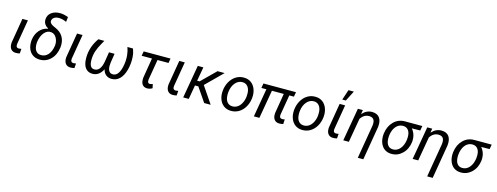

<svg xmlns="http://www.w3.org/2000/svg" viewBox="-20 -1764 7674 2963"><g transform="rotate(15 3817.0 -282.5)"><path d="M224.6 -528.3 158.2 -133.3Q156.7 -120.6 157.7 -109.9Q160.6 -73.7 199.2 -72.3Q215.8 -72.3 241.2 -77.1L235.4 -2.9Q200.7 5.9 170.4 4.9Q117.7 3.9 91.3 -33.2Q64.9 -70.3 70.8 -134.8L136.7 -528.3Z M482.4 -615.7Q485.8 -685.1 541 -725.3Q596.2 -765.6 679.2 -764.6Q738.8 -763.7 809.1 -736.8L799.3 -658.2Q735.8 -689 674.3 -688Q632.8 -688 604.2 -668.9Q575.7 -649.9 570.8 -618.7Q563.5 -573.2 633.3 -541.5L659.2 -529.8Q747.6 -493.2 787.8 -424.1Q828.1 -355 818.4 -260.3L816.9 -250Q800.8 -129.9 727.5 -58.8Q654.3 12.2 551.8 9.8Q485.8 7.8 439.7 -25.4Q393.6 -58.6 372.6 -117.2Q351.6 -175.8 358.4 -247.1L359.9 -257.8Q371.1 -345.2 424.1 -407Q477.1 -468.8 556.6 -483.9L558.1 -490.2Q521 -508.3 500.5 -541Q480 -573.7 482.4 -615.7ZM448.2 -245.1Q444.8 -214.8 447.3 -183.1Q452.6 -114.7 495.1 -82Q518.6 -64 556.2 -63Q621.1 -60.5 668 -110.8Q714.8 -161.1 729.5 -259.8Q736.8 -326.7 706.8 -381.8Q676.8 -437 623.5 -444.3Q557.6 -453.1 509.8 -396.7Q461.9 -340.3 448.2 -245.1Z M1097.7 -528.3 1031.2 -133.3Q1029.8 -120.6 1030.8 -109.9Q1033.7 -73.7 1072.3 -72.3Q1088.9 -72.3 1114.3 -77.1L1108.4 -2.9Q1073.7 5.9 1043.5 4.9Q990.7 3.9 964.4 -33.2Q938 -70.3 943.8 -134.8L1009.8 -528.3Z M1446.3 -527.8 1411.1 -465.8Q1374.5 -401.9 1352.3 -337.9Q1330.1 -273.9 1329.1 -196.3V-191.4Q1329.1 -129.4 1348.4 -96.9Q1367.7 -64.5 1403.8 -63Q1506.8 -56.6 1536.1 -220.2L1561 -376H1649.9L1627 -229.5Q1624 -206.5 1623.5 -178.2Q1622.6 -126 1642.6 -95Q1662.6 -64 1701.7 -63Q1790 -59.6 1827.1 -204.1Q1852.5 -303.7 1842.8 -404.3Q1836.4 -468.3 1814.5 -529.3L1903.8 -528.3Q1926.8 -467.8 1931.6 -404.3Q1939.9 -297.9 1912.8 -195.8Q1885.7 -93.8 1831.1 -40.8Q1776.4 12.2 1700.7 10.3Q1647.9 9.3 1610.8 -22.2Q1573.7 -53.7 1564 -106.4Q1502.9 13.7 1394 10.3Q1343.8 8.8 1308.6 -18.6Q1273.4 -45.9 1257.6 -97.2Q1241.7 -148.4 1243.2 -210.9Q1245.6 -381.8 1350.6 -528.3Z M2490.7 -455.1H2314.9L2260.3 -130.9L2259.8 -108.9Q2259.8 -67.9 2294.9 -67.9Q2311 -67.9 2339.8 -79.1L2354.5 -14.6Q2315.9 9.8 2270.5 9.3Q2217.8 8.3 2192.6 -28.3Q2167.5 -64.9 2173.8 -136.2L2226.1 -455.1H2061.5L2074.7 -528.3H2503.4Z M2731 -528.3 2664.6 -133.3Q2663.1 -120.6 2664.1 -109.9Q2667 -73.7 2705.6 -72.3Q2722.2 -72.3 2747.6 -77.1L2741.7 -2.9Q2707 5.9 2676.8 4.9Q2624 3.9 2597.7 -33.2Q2571.3 -70.3 2577.1 -134.8L2643.1 -528.3Z M2847.2 0ZM3028.8 -225.1H2975.1L2936 0H2847.2L2939 -528.3H3027.8L2988.3 -304.7H3027.3L3254.4 -528.3H3367.7L3104.5 -267.6L3286.1 0H3182.6Z M3403.3 0ZM3678.2 -538.1Q3744.6 -537.1 3792 -502Q3839.4 -466.8 3862.1 -405Q3884.8 -343.3 3877.4 -270L3876.5 -259.3Q3867.2 -182.1 3830.6 -119.9Q3793.9 -57.6 3735.8 -22.9Q3677.7 11.7 3608.4 9.8Q3542.5 8.8 3494.9 -26.4Q3447.3 -61.5 3425.3 -122.1Q3403.3 -182.6 3409.7 -255.4Q3417 -337.4 3454.1 -402.8Q3491.2 -468.3 3549.6 -504.2Q3607.9 -540 3678.2 -538.1ZM3498.5 -254.9Q3495.1 -224.1 3498.5 -190.9Q3503.4 -133.3 3533 -99.1Q3562.5 -64.9 3611.8 -63.5Q3655.8 -62 3692.9 -85.2Q3730 -108.4 3755.4 -155.3Q3780.8 -202.1 3788.1 -259.3Q3792 -304.2 3789.6 -335Q3783.7 -394 3753.9 -428.2Q3724.1 -462.4 3674.8 -464.4Q3606.4 -465.8 3558.6 -410.6Q3510.7 -355.5 3499.5 -266.1Z M4494.6 -453.6H4420.9L4366.7 -133.3Q4365.2 -120.6 4366.2 -109.9Q4369.6 -72.8 4408.2 -72.8Q4426.3 -71.8 4449.2 -77.6L4444.8 -2.9Q4412.6 5.9 4380.4 5.4Q4327.1 4.4 4300.5 -32.7Q4273.9 -69.8 4279.8 -134.8L4332.5 -453.6H4143.1L4064.5 0H3976.1L4054.7 -453.6H3974.6L3987.8 -528.3H4507.8Z M4543.9 0ZM4818.8 -538.1Q4885.3 -537.1 4932.6 -502Q4980 -466.8 5002.7 -405Q5025.4 -343.3 5018.1 -270L5017.1 -259.3Q5007.8 -182.1 4971.2 -119.9Q4934.6 -57.6 4876.5 -22.9Q4818.4 11.7 4749 9.8Q4683.1 8.8 4635.5 -26.4Q4587.9 -61.5 4565.9 -122.1Q4543.9 -182.6 4550.3 -255.4Q4557.6 -337.4 4594.7 -402.8Q4631.8 -468.3 4690.2 -504.2Q4748.5 -540 4818.8 -538.1ZM4639.2 -254.9Q4635.7 -224.1 4639.2 -190.9Q4644 -133.3 4673.6 -99.1Q4703.1 -64.9 4752.4 -63.5Q4796.4 -62 4833.5 -85.2Q4870.6 -108.4 4896 -155.3Q4921.4 -202.1 4928.7 -259.3Q4932.6 -304.2 4930.2 -335Q4924.3 -394 4894.5 -428.2Q4864.7 -462.4 4815.4 -464.4Q4747.1 -465.8 4699.2 -410.6Q4651.4 -355.5 4640.1 -266.1Z M5133.3 0ZM5293 -528.3 5226.6 -133.3Q5225.1 -120.6 5226.1 -109.9Q5229 -73.7 5267.6 -72.3Q5284.2 -72.3 5309.6 -77.1L5303.7 -2.9Q5269 5.9 5238.8 4.9Q5186 3.9 5159.7 -33.2Q5133.3 -70.3 5139.2 -134.8L5205.1 -528.3ZM5281.7 -768.1H5367.7L5283.7 -603.5H5227.1Z M5575.7 -528.8 5565.4 -461.9Q5634.8 -540 5726.1 -538.1Q5807.1 -536.1 5844 -484.6Q5880.9 -433.1 5870.6 -338.9L5779.3 202.6H5690.9L5782.2 -337.4Q5785.2 -363.8 5783.2 -386.7Q5776.9 -462.9 5696.3 -464.4Q5613.8 -466.3 5560.1 -383.8L5493.7 0H5404.8L5496.6 -528.3Z M6512.7 -453.6 6378.4 -452.1Q6448.7 -369.6 6437.5 -252.4L6437 -247.6Q6422.4 -131.3 6347.2 -59.3Q6272 12.7 6171.9 9.8Q6118.2 9.3 6076.2 -15.6Q6034.2 -40.5 6009.3 -87.4Q5984.4 -134.3 5980 -191.9Q5977.5 -224.1 5981 -256.8L5981.9 -264.6Q5997.6 -383.3 6070.3 -456.1Q6143.1 -528.8 6250 -528.8L6525.9 -528.3ZM6067.4 -212.9Q6067.4 -143.1 6095.5 -104Q6123.5 -64.9 6176.3 -63Q6244.1 -60.5 6291.3 -115Q6338.4 -169.4 6351.1 -259.8Q6355.5 -303.7 6353 -333Q6348.6 -387.7 6320.1 -420.2Q6291.5 -452.6 6243.2 -454.1Q6191.4 -455.6 6150.9 -423.8Q6110.4 -392.1 6088.9 -335.2Q6067.4 -278.3 6067.4 -212.9Z M6684.1 -528.8 6673.8 -461.9Q6743.2 -540 6834.5 -538.1Q6915.5 -536.1 6952.4 -484.6Q6989.3 -433.1 6979 -338.9L6887.7 202.6H6799.3L6890.6 -337.4Q6893.6 -363.8 6891.6 -386.7Q6885.3 -462.9 6804.7 -464.4Q6722.2 -466.3 6668.5 -383.8L6602.1 0H6513.2L6605 -528.3Z M7621.1 -453.6 7486.8 -452.1Q7557.1 -369.6 7545.9 -252.4L7545.4 -247.6Q7530.8 -131.3 7455.6 -59.3Q7380.4 12.7 7280.3 9.8Q7226.6 9.3 7184.6 -15.6Q7142.6 -40.5 7117.7 -87.4Q7092.8 -134.3 7088.4 -191.9Q7085.9 -224.1 7089.4 -256.8L7090.3 -264.6Q7106 -383.3 7178.7 -456.1Q7251.5 -528.8 7358.4 -528.8L7634.3 -528.3ZM7175.8 -212.9Q7175.8 -143.1 7203.9 -104Q7231.9 -64.9 7284.7 -63Q7352.5 -60.5 7399.7 -115Q7446.8 -169.4 7459.5 -259.8Q7463.9 -303.7 7461.4 -333Q7457 -387.7 7428.5 -420.2Q7399.9 -452.6 7351.6 -454.1Q7299.8 -455.6 7259.3 -423.8Q7218.8 -392.1 7197.3 -335.2Q7175.8 -278.3 7175.8 -212.9Z"/></g></svg>

Font: Roboto
Style: Italic
Weight: 400
Italic angle: -12°
Designer: Google
Version: Version 2.134; 2016; ttfautohint (v1.6)